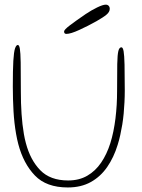

<svg xmlns="http://www.w3.org/2000/svg" viewBox="-20 -788 608 824"><path d="M271 16.5Q179 16.5 129.8 -34.8Q80.5 -86 58.5 -169.5Q53 -190.5 49 -213.5Q45 -236.5 42.2 -260.8Q39.5 -285 38 -310.5Q36.5 -336 35.8 -362.5Q35 -389 35 -416.5Q35 -488 37.2 -526.8Q39.5 -565.5 44.5 -580.2Q49.5 -595 56.5 -595Q62.5 -595 65.2 -579Q68 -563 68.8 -519.8Q69.5 -476.5 69.5 -394.5Q69.5 -370 70.2 -346Q71 -322 72.5 -299.2Q74 -276.5 76.5 -254.8Q79 -233 82.5 -212.8Q86 -192.5 91 -174Q110 -101.5 152.8 -57.5Q195.5 -13.5 272.5 -13.5Q319.5 -13.5 354.5 -33.8Q389.5 -54 414 -90Q438.5 -126 453.5 -173.5Q461 -197.5 466.5 -224.2Q472 -251 475.5 -279.5Q479 -308 480.8 -337.8Q482.5 -367.5 482.5 -398Q482.5 -472.5 483.2 -513Q484 -553.5 488 -569.2Q492 -585 501 -585Q507.5 -585 510.5 -568Q513.5 -551 514.5 -510.5Q515.5 -470 515.5 -400Q515.5 -374.5 514.2 -349.5Q513 -324.5 510.8 -300.5Q508.5 -276.5 504.8 -253.5Q501 -230.5 496.2 -208.8Q491.5 -187 485 -166.5Q468.5 -112.5 440 -71.2Q411.5 -30 369.8 -6.8Q328 16.5 271 16.5ZM265 -642.5Q260 -642.5 257.5 -645Q255 -647.5 255 -653Q255 -660.5 280.8 -680Q306.5 -699.5 347.5 -727.5Q372 -744 396.8 -756Q421.5 -768 434 -768Q441.5 -768 446.2 -763.2Q451 -758.5 451 -750Q451 -737 437.5 -725.5Q424 -714 394 -697Q357.5 -676.5 320.2 -659.5Q283 -642.5 265 -642.5Z"/></svg>

Font: Gluten Thin Thin
Style: Regular
Weight: 250
Version: Version 1.300